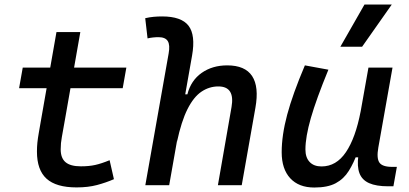

<svg xmlns="http://www.w3.org/2000/svg" viewBox="-20 -815 1798 845"><path d="M316.9 9.8Q227.1 9.8 184.8 -28.6Q142.6 -66.9 142.6 -147.9Q142.6 -168.5 144.5 -187.3Q146.5 -206.1 150.6 -229.5Q154.8 -252.9 160.6 -287.1L228.5 -673.8H333.5L265.6 -287.1Q257.3 -238.3 252.2 -211.9Q247.1 -185.5 247.1 -157.7Q247.1 -119.1 268.6 -101.1Q290 -83 335.9 -83Q371.6 -83 398.4 -88.9Q425.3 -94.7 462.4 -109.9L481.4 -26.4Q446.3 -11.2 407 -0.7Q367.7 9.8 316.9 9.8ZM64 -426.8 80.1 -517.6H536.1L520 -426.8Z M939 0 999 -344.2Q1006.8 -389.2 992.4 -411.9Q978 -434.6 940.9 -434.6Q900.9 -434.6 866.7 -411.6Q832.5 -388.7 805.4 -335.2Q778.3 -281.7 758.8 -190.4L783.2 -399.9H804.7Q820.3 -460.9 867.4 -494.1Q914.6 -527.3 980 -527.3Q1058.6 -527.3 1089.6 -480.2Q1120.6 -433.1 1104 -340.3L1043.9 0ZM619.6 0 722.2 -579.6Q729 -617.2 718.3 -634.3Q707.5 -651.4 677.7 -651.4Q665.5 -651.4 653.6 -650.1Q641.6 -648.9 629.4 -646L619.1 -734.9Q637.7 -739.3 656.2 -741Q674.8 -742.7 693.4 -742.7Q778.3 -742.7 809.8 -701.7Q841.3 -660.6 825.2 -569.8L724.6 0Z M1363.3 10.3Q1294.9 10.3 1257.3 -30.5Q1219.7 -71.3 1219.7 -145Q1219.7 -219.7 1243.9 -310.3Q1268.1 -400.9 1321.8 -527.3L1425.3 -508.3Q1372.1 -378.9 1348.1 -295.7Q1324.2 -212.4 1324.2 -157.2Q1324.2 -121.6 1342.8 -102.1Q1361.3 -82.5 1395 -82.5Q1460 -82.5 1502.4 -145.3Q1544.9 -208 1567.4 -325.7L1558.6 -122.6H1526.4L1554.2 -146Q1537.1 -98.1 1515.1 -63Q1493.2 -27.8 1457.8 -8.8Q1422.4 10.3 1363.3 10.3ZM1688.5 4.9Q1635.7 4.9 1604.5 -9Q1573.2 -22.9 1562 -52.7Q1550.8 -82.5 1557.1 -129.9L1551.3 -234.9L1601.6 -517.6H1707.5L1645 -165.5Q1636.7 -118.7 1649.7 -99.6Q1662.6 -80.6 1705.6 -80.6H1726.6L1711.4 4.9ZM1478 -609.4 1584 -794.9H1704.1L1573.7 -609.4Z"/></svg>

Font: Cascadia Mono NF
Style: Italic
Weight: 400
Italic angle: -10°
Monospace: yes
Designer: Aaron Bell
Foundry: Saja Typeworks
Version: Version 2404.023